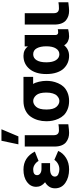

<svg xmlns="http://www.w3.org/2000/svg" viewBox="809 -1755 964 2622"><g transform="rotate(-90 1291.0 -444.0)"><path d="M30.3 -174.8Q30.3 -221.7 53.7 -255.9Q77.1 -290 112.3 -309.6L113.3 -310.5Q50.8 -360.4 50.8 -431.6Q50.8 -508.8 116.2 -557.1Q181.6 -605.5 286.1 -605.5Q452.1 -605.5 532.2 -450.2L404.3 -399.4Q386.7 -430.7 355 -451.7Q323.2 -472.7 288.1 -472.7Q210 -472.7 210 -418.9Q210 -393.6 233.4 -376.5Q256.8 -359.4 295.9 -359.4H374V-242.2H295.9Q241.2 -242.2 215.8 -223.6Q190.4 -205.1 190.4 -176.8Q190.4 -144.5 222.7 -129.9Q254.9 -115.2 290 -115.2Q331.1 -115.2 365.7 -134.8Q400.4 -154.3 418.9 -183.6L541 -130.9Q511.7 -65.4 445.3 -23.9Q378.9 17.6 289.1 17.6Q178.7 17.6 104.5 -33.7Q30.3 -85 30.3 -174.8Z M600.6 -182.6V-587.9H755.9V-191.4Q755.9 -121.1 822.3 -121.1Q867.2 -121.1 905.3 -127.9V6.8Q819.3 17.6 788.1 17.6Q751 17.6 719.7 7.8Q688.5 -2 660.6 -23.4Q632.8 -44.9 616.7 -85.4Q600.6 -126 600.6 -182.6ZM630.9 -674.8 679.7 -906.2H836.9L739.3 -674.8Z M946.3 -293Q946.3 -353.5 961.9 -407.7Q977.5 -461.9 1009.3 -507.3Q1041 -552.7 1096.2 -579.1Q1151.4 -605.5 1222.7 -605.5H1552.7V-473.6H1455.1Q1473.6 -447.3 1485.8 -394Q1498 -340.8 1498 -293Q1498 -253.9 1491.2 -215.3Q1484.4 -176.8 1465.8 -133.3Q1447.3 -89.8 1417.5 -57.6Q1387.7 -25.4 1337.4 -3.9Q1287.1 17.6 1222.7 17.6Q1159.2 17.6 1109.4 -2.9Q1059.6 -23.4 1029.3 -54.7Q999 -85.9 980 -128.4Q960.9 -170.9 953.6 -210.9Q946.3 -251 946.3 -293ZM1106.4 -293Q1106.4 -196.3 1142.6 -155.8Q1178.7 -115.2 1222.7 -115.2Q1241.2 -115.2 1259.3 -123Q1277.3 -130.9 1295.9 -149.4Q1314.5 -168 1326.2 -205.1Q1337.9 -242.2 1337.9 -293Q1337.9 -390.6 1301.8 -431.6Q1265.6 -472.7 1222.7 -472.7Q1178.7 -472.7 1142.6 -431.6Q1106.4 -390.6 1106.4 -293Z M1590.8 -293.9Q1590.8 -439.5 1659.7 -522.5Q1728.5 -605.5 1839.8 -605.5Q1921.9 -605.5 1968.8 -543.9V-588.9H2124V-168Q2124 -150.4 2133.8 -141.1Q2143.6 -131.8 2156.2 -131.8Q2183.6 -131.8 2203.1 -136.7V4.9Q2152.3 17.6 2102.5 17.6Q2071.3 17.6 2037.6 1.5Q2003.9 -14.6 1983.4 -49.8Q1927.7 17.6 1838.9 17.6Q1791 17.6 1748.5 0.5Q1706.1 -16.6 1669.9 -52.2Q1633.8 -87.9 1612.3 -149.9Q1590.8 -211.9 1590.8 -293.9ZM1751 -293.9Q1751 -207 1781.2 -161.1Q1811.5 -115.2 1861.3 -115.2Q1910.2 -115.2 1939.9 -161.6Q1969.7 -208 1969.7 -293.9Q1969.7 -374 1942.9 -423.3Q1916 -472.7 1861.3 -472.7Q1808.6 -472.7 1779.8 -425.8Q1751 -378.9 1751 -293.9Z M2266.6 -182.6V-587.9H2421.9V-191.4Q2421.9 -121.1 2488.3 -121.1Q2533.2 -121.1 2571.3 -127.9V6.8Q2485.4 17.6 2454.1 17.6Q2417 17.6 2385.7 7.8Q2354.5 -2 2326.7 -23.4Q2298.8 -44.9 2282.7 -85.4Q2266.6 -126 2266.6 -182.6Z"/></g></svg>

Font: Gothic A1 Black
Style: Regular
Weight: 900
Version: Version 2.50